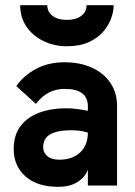

<svg xmlns="http://www.w3.org/2000/svg" viewBox="-20 -718 523 743"><path d="M205 5Q124 5 78.5 -35.5Q33 -76 33 -141Q33 -195 59.5 -230Q86 -265 132 -282Q178 -299 236 -299Q257 -299 279.5 -296Q302 -293 320 -289V-307Q320 -374 230 -374Q163 -374 119 -316L43 -385Q72 -426 119.5 -451.5Q167 -477 230 -477Q290 -477 336 -456Q382 -435 408 -396Q434 -357 433 -303V0H320V-62Q310 -33 280.5 -14Q251 5 205 5ZM209 -100Q260 -100 290 -128Q320 -156 320 -205Q291 -214 256 -214Q203 -214 175 -198.5Q147 -183 147 -148Q147 -128 163 -114Q179 -100 209 -100ZM239 -539Q189 -539 147.5 -559.5Q106 -580 82 -615.5Q58 -651 58 -698H163Q163 -672 183.5 -656.5Q204 -641 239 -641Q274 -641 294.5 -656.5Q315 -672 315 -698H420Q420 -674 410 -646.5Q400 -619 378.5 -594.5Q357 -570 322.5 -554.5Q288 -539 239 -539Z"/></svg>

Font: Lil Grotesk Bold
Style: Regular
Weight: 700
Designer: Bastien Sozeau
Foundry: NBR — Bastien Sozeau
Version: Version 4.002; ttfautohint (v1.8.4.7-5d5b)